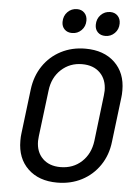

<svg xmlns="http://www.w3.org/2000/svg" viewBox="-61 -958 724 1013"><g transform="rotate(5 301.5 -451.5)"><path d="M68 -194Q68 -218 70 -231L99 -469Q108 -540 144.5 -594Q181 -648 239 -678Q297 -708 368 -708Q466 -708 523.5 -653Q581 -598 581 -506Q581 -482 579 -469L550 -231Q542 -160 505 -105.5Q468 -51 410 -21Q352 9 280 9Q183 9 125.5 -46Q68 -101 68 -194ZM457 -227 486 -470Q488 -488 488 -496Q488 -555 453 -590Q418 -625 358 -625Q293 -625 247 -582.5Q201 -540 193 -470L163 -227Q161 -209 161 -201Q161 -143 196 -108.5Q231 -74 290 -74Q357 -74 402.5 -116Q448 -158 457 -227ZM411 -838Q411 -870 431.5 -891Q452 -912 482 -912Q506 -912 521 -896.5Q536 -881 536 -856Q536 -825 515.5 -804.5Q495 -784 466 -784Q441 -784 426 -799Q411 -814 411 -838ZM235 -838Q235 -870 255.5 -891Q276 -912 306 -912Q330 -912 345 -896.5Q360 -881 360 -856Q360 -825 339.5 -804.5Q319 -784 290 -784Q265 -784 250 -799Q235 -814 235 -838Z"/></g></svg>

Font: Barlow Medium
Style: Italic
Weight: 500
Italic angle: -7°
Designer: Jeremy Tribby
Foundry: Tribby Type
Version: Version 1.408